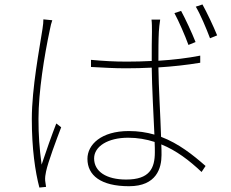

<svg xmlns="http://www.w3.org/2000/svg" viewBox="-20 -818 1040 863"><path d="M859 -629C843 -670 812 -736 794 -769L764 -759C783 -724 812 -658 827 -616ZM175 -731C175 -720 174 -707 171 -688C158 -602 123 -423 123 -283C123 -150 138 -47 157 25L187 22C186 15 184 3 183 -6C182 -19 184 -34 187 -47C196 -90 234 -191 255 -246L233 -263C215 -217 185 -133 167 -78C157 -154 153 -208 153 -284C153 -406 179 -567 204 -684C207 -702 211 -715 215 -727ZM676 -134C676 -61 652 -11 547 -11C458 -11 403 -47 403 -106C403 -160 465 -199 556 -199C598 -199 638 -192 675 -180C676 -162 676 -146 676 -134ZM880 -568C824 -557 759 -549 692 -545C692 -588 692 -640 694 -676C695 -694 697 -710 700 -730H661C663 -715 663 -694 663 -675C662 -639 662 -596 662 -544C625 -542 587 -541 549 -541C493 -541 443 -544 389 -549V-517C445 -514 492 -511 546 -511C585 -511 623 -512 662 -514C663 -427 670 -302 674 -213C639 -223 601 -229 559 -229C435 -229 373 -168 373 -104C373 -30 433 19 560 19C684 19 706 -63 706 -121C706 -136 706 -152 705 -169C772 -142 831 -97 886 -45L904 -72C847 -122 783 -173 704 -203C701 -302 693 -423 692 -515C756 -519 820 -526 880 -536ZM860 -788C881 -753 907 -691 924 -646L956 -659C939 -701 909 -764 890 -798Z"/></svg>

Font: Noto Sans T Chinese Thin
Style: Regular
Weight: 100
Designer: Ryoko NISHIZUKA (kana & ideographs); Paul D. Hunt (Latin, Greek & Cyrillic); Wenlong ZHANG (bopomofo); Sandoll Communica
Foundry: Adobe Systems Incorporated
Version: Version 1.000;PS 1;hotconv 1.0.78;makeotf.lib2.5.61930